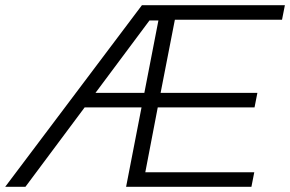

<svg xmlns="http://www.w3.org/2000/svg" viewBox="-45 -720 1118 740"><path d="M-25 0 502 -700H621L609 -641H531L53 0ZM256 -306 267 -362H556L546 -306ZM441 0 577 -700H1053L1042 -644H629L574 -362H947L936 -306H563L515 -56H935L924 0Z"/></svg>

Font: REM ExtraLight
Style: Italic
Weight: 250
Italic angle: -11°
Designer: Octavio Pardo
Foundry: Ashler Design
Version: Version 1.005;gftools[0.9.28]